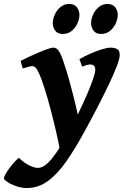

<svg xmlns="http://www.w3.org/2000/svg" viewBox="-118 -695 624 959"><path d="M289.1 -27.8 198.7 76.2 182.6 62Q175.3 19.5 162.4 -36.6Q149.4 -92.8 134.3 -150.4Q119.1 -208 104.2 -254.6Q89.4 -301.3 78.6 -324.7Q67.4 -349.6 59.6 -357.2Q51.8 -364.7 43.5 -364.7Q37.1 -364.7 22.2 -360.8Q7.3 -356.9 -4.4 -353L-15.1 -390.6Q14.6 -405.8 48.1 -420.9Q81.5 -436 109.1 -446.5Q136.7 -457 149.4 -457Q163.1 -457 173.8 -442.9Q184.6 -428.7 196.3 -395Q210.9 -354 228 -293Q245.1 -231.9 261.5 -162.6Q277.8 -93.3 289.1 -27.8ZM480 -419.9Q480 -403.3 466.1 -366.2Q452.1 -329.1 427.7 -277.6Q403.3 -226.1 371.8 -165Q340.3 -104 305.2 -40Q259.8 43.5 215.6 107.7Q171.4 171.9 123 208Q74.7 244.1 16.6 244.1Q-10.3 244.1 -36.6 235.1Q-63 226.1 -80.6 214.4Q-98.1 202.6 -98.1 194.8Q-98.1 187.5 -89.1 172.1Q-80.1 156.7 -67.1 139.9Q-54.2 123 -42 109.9Q-29.8 96.7 -22.9 93.3Q0 117.2 26.6 130.4Q53.2 143.6 71.3 143.6Q104 143.6 141.8 96.4Q179.7 49.3 225.6 -36.1Q251.5 -84 275.1 -132.8Q298.8 -181.6 317.4 -224.9Q335.9 -268.1 346.9 -300.3Q357.9 -332.5 357.9 -347.2Q357.9 -373 332 -373Q318.4 -373 292.5 -361.8L278.8 -399.4Q302.2 -413.1 331.8 -426.3Q361.3 -439.5 389.2 -448.2Q417 -457 435.1 -457Q451.7 -457 465.8 -450.7Q480 -444.3 480 -419.9ZM470.2 -621.1Q470.2 -600.6 460.2 -578.4Q450.2 -556.2 431.6 -540.8Q413.1 -525.4 386.7 -525.4Q360.8 -525.4 348.9 -542.2Q336.9 -559.1 336.9 -579.1Q336.9 -599.1 346.7 -621.3Q356.4 -643.6 375 -659.4Q393.6 -675.3 419.4 -675.3Q445.3 -675.3 457.8 -658.2Q470.2 -641.1 470.2 -621.1ZM278.8 -621.1Q278.8 -600.6 268.8 -578.4Q258.8 -556.2 240.2 -540.8Q221.7 -525.4 195.3 -525.4Q169.4 -525.4 157.5 -542.2Q145.5 -559.1 145.5 -579.1Q145.5 -599.1 155.3 -621.3Q165 -643.6 183.6 -659.4Q202.1 -675.3 228 -675.3Q253.9 -675.3 266.4 -658.2Q278.8 -641.1 278.8 -621.1Z"/></svg>

Font: Gentium Book Plus
Style: Bold Italic
Weight: 700
Italic angle: -8°
Designer: Victor Gaultney, Annie Olsen, Iska Routamaa, Becca Hirsbrunner
Foundry: SIL International
Version: Version 6.101